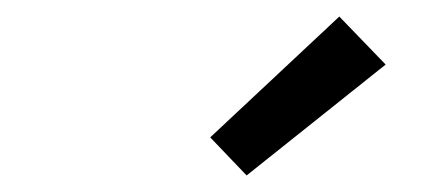

<svg xmlns="http://www.w3.org/2000/svg" viewBox="-20 -799 540 232"><path d="M278 -587 234 -633 390 -779 446 -721Z"/></svg>

Font: Iosevka Curly Slab Oblique
Style: Regular
Weight: 400
Italic angle: -9°
Monospace: yes
Designer: Belleve Invis
Foundry: Belleve Invis
Version: Version 11.1.0; ttfautohint (v1.8.3)